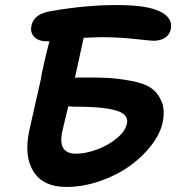

<svg xmlns="http://www.w3.org/2000/svg" viewBox="-20 -740 691 753"><path d="M240.2 -6.8Q150.9 -6.8 112.3 -65.7Q73.7 -124.5 94.2 -225.1Q99.1 -248.5 115.5 -319.6Q131.8 -390.6 139.2 -424.8Q147.9 -477.5 173.8 -578.1H164.1Q129.9 -578.1 114 -595.5Q98.1 -612.8 103 -637.2Q110.8 -686 182.1 -696.8Q315.9 -720.2 438 -720.2Q557.1 -720.2 607.9 -694.8Q658.7 -669.4 649.9 -626Q645.5 -604 627.4 -592Q609.4 -580.1 582 -580.1Q573.2 -580.1 508.3 -587.2Q443.4 -594.2 374 -594.2Q358.4 -594.2 308.1 -591.8Q306.2 -583.5 293 -522.7Q279.8 -461.9 273.9 -435.1Q280.8 -436 295.9 -436Q359.4 -436.5 399.9 -434.6Q440.4 -432.6 491.7 -423.3Q543 -414.1 570.3 -396.2Q597.7 -378.4 612.8 -344.2Q627.9 -310.1 618.2 -261.2Q608.9 -215.8 573.5 -169.9Q538.1 -124 487.5 -88.1Q437 -52.2 371.1 -29.5Q305.2 -6.8 240.2 -6.8ZM224.1 -224.1Q205.6 -137.2 277.8 -137.2Q314.9 -137.2 358.9 -153.1Q402.8 -168.9 437.5 -197.3Q472.2 -225.6 478 -255.9Q481.9 -275.4 468.8 -288.8Q455.6 -302.2 425 -309.3Q394.5 -316.4 356.4 -319.1Q318.4 -321.8 264.2 -321.8Q261.7 -321.8 256.1 -322.5Q250.5 -323.2 248 -323.2Q243.7 -305.2 235.1 -270.5Q226.6 -235.8 224.1 -224.1Z"/></svg>

Font: Shantell Sans Irregular
Style: Italic
Weight: 600
Italic angle: -11.31°
Designer: Stephen Nixon, Anya Danilova, Shantell Martin
Foundry: Arrow Type
Version: Version 1.006;[9816181b4]